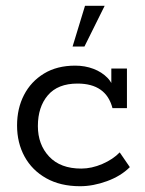

<svg xmlns="http://www.w3.org/2000/svg" viewBox="-20 -634 502 664"><path d="M257 10Q189 10 140 -17.5Q91 -45 65 -92.5Q39 -140 39 -200Q39 -259 63 -305.5Q87 -352 132 -379.5Q177 -407 240 -407Q274 -407 303 -396Q332 -385 351.5 -365Q371 -345 375 -316L365 -314V-397H419V-260H369Q347 -345 248 -345Q180 -345 145.5 -304.5Q111 -264 111 -198Q111 -134 150 -92.5Q189 -51 261 -51Q297 -51 334 -67Q371 -83 394 -107L429 -56Q398 -25 350 -7.5Q302 10 257 10ZM231 -473 274 -614H342L272 -473Z"/></svg>

Font: Rokkitt SemiBold
Style: Regular
Weight: 400
Version: Version 3.103